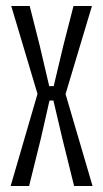

<svg xmlns="http://www.w3.org/2000/svg" viewBox="-20 -620 344 640"><path d="M15.5 0 105 -307 17.5 -600H79L112 -469.5L144 -333H159L191.5 -469.5L225 -600H286.5L198.5 -306.5L288.5 0H227L187.5 -159.5L158 -285H145L116.5 -159.5L77 0Z"/></svg>

Font: Big Shoulders Text Thin Light
Style: Regular
Weight: 300
Version: Version 2.002